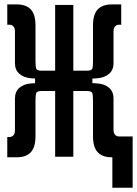

<svg xmlns="http://www.w3.org/2000/svg" viewBox="-20 -716 626 877"><path d="M13.2 2.4V-90.3H24.4Q33.7 -90.3 41 -97.7Q48.3 -105 48.3 -121.6V-266.1Q48.3 -297.9 69.1 -315.4Q89.8 -333 123.5 -335L140.1 -335.9V-357.4L123.5 -358.4Q89.8 -360.8 69.1 -378.4Q48.3 -396 48.3 -427.2V-571.8Q48.3 -588.4 41 -595.7Q33.7 -603 24.4 -603H13.2V-695.8H57.1Q99.1 -695.8 120.6 -673.1Q142.1 -650.4 142.1 -599.6V-437.5Q142.1 -410.6 145.8 -401.9Q149.4 -393.1 170.4 -393.1H231.9V-693.4H314.9V-393.1H376.5Q397.9 -393.1 401.4 -401.9Q404.8 -410.6 404.8 -437.5V-599.6Q404.8 -650.4 426.5 -673.1Q448.2 -695.8 489.7 -695.8H533.7V-603H522.5Q513.2 -603 505.9 -595.7Q498.5 -588.4 498.5 -571.8V-427.2Q498.5 -396 477.8 -378.4Q457 -360.8 423.3 -358.4L401.9 -356.9V-336.4L423.3 -335Q457 -333 477.8 -315.4Q498.5 -297.9 498.5 -266.1V-124Q498.5 -107.4 505.9 -100.1Q513.2 -92.8 522.5 -92.8H585.9V141.6H493.2V2.4H489.7Q448.2 2.4 426.5 -20.5Q404.8 -43.5 404.8 -93.8V-255.9Q404.8 -282.7 401.4 -291.5Q397.9 -300.3 376.5 -300.3H314.9V0H231.9V-300.3H170.4Q149.4 -300.3 145.8 -291.5Q142.1 -282.7 142.1 -255.9V-93.8Q142.1 -43.5 120.6 -20.5Q99.1 2.4 57.1 2.4Z"/></svg>

Font: Caskaydia Cove
Style: Regular
Weight: 400
Monospace: yes
Designer: Aaron Bell
Foundry: Saja Typeworks
Version: Version 4.300; ttfautohint (v1.8.3)